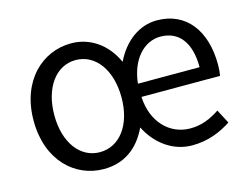

<svg xmlns="http://www.w3.org/2000/svg" viewBox="-82 -693 1102 842"><g transform="rotate(-15 468.5 -272.0)"><path d="M295 13C385 13 453 -33 495 -122C537 -39 611 13 696 13C769 13 827 -12 874 -43L841 -106C800 -79 759 -61 707 -61C613 -61 540 -136 535 -250H892C894 -263 896 -281 896 -300C896 -455 819 -557 686 -557C606 -557 536 -505 495 -420C455 -509 380 -557 297 -557C166 -557 51 -452 51 -271C51 -91 164 13 295 13ZM297 -63C208 -63 145 -146 145 -271C145 -396 208 -481 297 -481C387 -481 450 -396 450 -271C450 -146 387 -63 297 -63ZM535 -310C546 -417 608 -484 683 -484C766 -484 815 -423 815 -310Z"/></g></svg>

Font: Source Han Sans HK
Style: Regular
Weight: 400
Designer: Ryoko NISHIZUKA 西塚涼子 (kana, bopomofo & ideographs); Paul D. Hunt (Latin, Greek & Cyrillic); Sandoll Communications 산돌커뮤니
Foundry: Adobe
Version: Version 2.000;hotconv 1.0.107;makeotfexe 2.5.65593